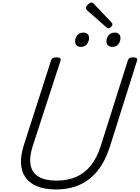

<svg xmlns="http://www.w3.org/2000/svg" viewBox="-20 -1464 1094 1503"><path d="M417 19Q332 19 272.5 -5Q213 -29 180.5 -74Q148 -119 144.5 -183.5Q141 -248 167 -329L380 -992Q384 -1004 393 -1009.5Q402 -1015 422 -1015Q441 -1015 449.5 -1009Q458 -1003 454 -990L236 -320Q208 -232 219.5 -171.5Q231 -111 282.5 -80.5Q334 -50 423 -50Q511 -50 578 -80Q645 -110 692 -169.5Q739 -229 767 -316L981 -992Q985 -1004 994 -1009.5Q1003 -1015 1022 -1015Q1061 -1015 1053 -990L838 -309Q803 -201 744 -127.5Q685 -54 603.5 -17.5Q522 19 417 19ZM612 -1097Q593 -1097 580.5 -1108Q568 -1119 568 -1141Q568 -1167 585 -1188Q602 -1209 633 -1209Q652 -1209 664.5 -1198.5Q677 -1188 677 -1166Q677 -1141 661 -1119Q645 -1097 612 -1097ZM858 -1097Q839 -1097 826 -1108Q813 -1119 813 -1141Q813 -1167 830 -1188Q847 -1209 879 -1209Q897 -1209 910 -1198.5Q923 -1188 923 -1166Q923 -1141 907 -1119Q891 -1097 858 -1097ZM829 -1242Q825 -1242 821 -1244.5Q817 -1247 812 -1251L664 -1381Q657 -1388 655 -1392Q653 -1396 653 -1401Q653 -1410 660.5 -1420Q668 -1430 678.5 -1437Q689 -1444 696 -1444Q703 -1444 706.5 -1441.5Q710 -1439 715 -1434L854 -1287Q859 -1282 859.5 -1278.5Q860 -1275 860 -1273Q860 -1265 849 -1253.5Q838 -1242 829 -1242Z"/></svg>

Font: Playwrite RO Light
Style: Regular
Weight: 300
Version: Version 1.002